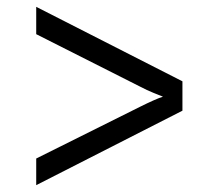

<svg xmlns="http://www.w3.org/2000/svg" viewBox="-20 -611 640 562"><path d="M86 -69V-147L391 -299Q411 -309 429 -317Q447 -325 457 -328Q447 -332 428.5 -339.5Q410 -347 391 -357L86 -511V-591L514 -373V-287Z"/></svg>

Font: Tiny Light
Style: Regular
Weight: 300
Monospace: yes
Designer: Philipp Nurullin, Konstantin Bulenkov
Foundry: JetBrains
Version: Version 2.251; ttfautohint (v1.8.4.7-5d5b)